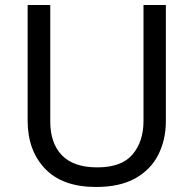

<svg xmlns="http://www.w3.org/2000/svg" viewBox="-20 -734 771 764"><path d="M640 -252Q640 -178 610 -118.5Q580 -59 518.5 -24.5Q457 10 362 10Q229 10 159.5 -62.5Q90 -135 90 -254V-714H180V-251Q180 -164 226.5 -116Q273 -68 367 -68Q464 -68 507.5 -119.5Q551 -171 551 -252V-714H640Z"/></svg>

Font: kannada25
Style: Book
Weight: 400
Designer: Jelle Bosma - Monotype Design Team
Foundry: Monotype Imaging Inc.
Version: Version 2.003